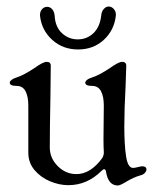

<svg xmlns="http://www.w3.org/2000/svg" viewBox="-20 -570 480 590"><path d="M31 -332Q53 -339 86 -361Q90 -364 97 -368.5Q104 -373 108 -375Q118 -380 123 -380Q136 -380 136 -368L135 -276Q133 -172 133 -117Q133 -84 157.5 -59.5Q182 -35 215 -35Q258 -35 294 -84Q300 -95 299 -103Q298 -119 298 -144L299 -246Q299 -273 290.5 -289.5Q282 -306 263 -306Q242 -306 242 -316Q242 -320 247.5 -324.5Q253 -329 263 -332Q285 -339 318 -361Q322 -364 329 -368.5Q336 -373 340 -375Q350 -380 355 -380Q368 -380 368 -368L366 -307Q362 -233 362 -182Q362 -124 367.5 -89Q373 -54 389 -54Q394 -54 403.5 -56.5Q413 -59 417 -59Q430 -59 430 -49Q430 -44 425 -38.5Q420 -33 411 -31Q390 -25 367 -11Q349 0 342 0Q313 0 306 -41Q305 -50 300 -50Q297 -50 292 -45Q248 -1 190 -1Q162 -1 133.5 -13Q105 -25 86 -47.5Q67 -70 67 -101V-246Q67 -273 58.5 -289.5Q50 -306 31 -306Q10 -306 10 -316Q10 -320 15.5 -324.5Q21 -329 31 -332ZM103 -521Q102 -533 108.5 -541Q115 -549 125 -549Q134 -549 140.5 -541.5Q147 -534 148 -521Q150 -487 170.5 -468Q191 -449 219 -449Q247 -449 267 -468Q287 -487 291 -522Q292 -535 299 -542.5Q306 -550 314 -550Q323 -550 330 -542Q337 -534 336 -522Q331 -477 299 -447.5Q267 -418 220 -418Q173 -418 140.5 -447.5Q108 -477 103 -521Z"/></svg>

Font: Hina Mincho
Style: Regular
Weight: 400
Designer: satsuyako
Foundry: satsuyako
Version: Version 1.100